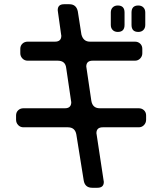

<svg xmlns="http://www.w3.org/2000/svg" viewBox="-20 -789 768 908"><path d="M634 -638Q649 -638 658 -647Q667 -656 667 -671V-730Q667 -745 658 -754Q649 -763 634 -763Q602 -763 602 -730V-671Q602 -638 634 -638ZM537 -638Q569 -638 569 -671V-730Q569 -763 537 -763Q522 -763 513 -754Q504 -745 504 -730V-671Q504 -656 513 -647Q522 -638 537 -638ZM471 71 470 65 437 -153 436 -159Q436 -187 466 -187H636Q651 -187 661 -197.5Q671 -208 671 -223V-243Q671 -258 661 -267.5Q651 -277 636 -277H452Q418 -277 412 -312L389 -468L388 -474Q388 -502 418 -502H618Q633 -502 643 -512.5Q653 -523 653 -537V-558Q653 -573 643 -582.5Q633 -592 618 -592H405Q374 -592 365 -626L348 -735Q341 -769 308 -769H283Q253 -769 253 -741L254 -733L269 -626L270 -620Q270 -592 240 -592H111Q96 -592 86 -582.5Q76 -573 76 -558V-537Q76 -523 86 -512.5Q96 -502 111 -502H253Q289 -502 293 -468L316 -312L317 -306Q317 -277 287 -277H91Q76 -277 66 -267.5Q56 -258 56 -243V-223Q56 -208 66 -197.5Q76 -187 91 -187H301Q335 -187 341 -153L376 65Q382 99 416 99H441Q471 99 471 71Z"/></svg>

Font: WD-XL Lubrifont TC
Style: Regular
Weight: 400
Designer: [WD-XL Lubrifont] Copyright 2020-2022 (c) NightFurySL2001, Skr-ZERO; [ZCOOL QingKe HuangYou] Copyright 2018-2022 (c) The
Version: Version 2.001;hotconv 1.1.1;makeotfexe 2.6.0